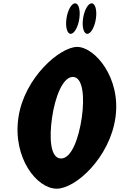

<svg xmlns="http://www.w3.org/2000/svg" viewBox="-20 -1123 721 1158"><path d="M433 -1103C411.4 -1103 388.2 -1062 380.9 -1011C373.5 -960 384.9 -919 406.4 -919C428 -919 451.2 -960 458.5 -1011C465.9 -1062 454.5 -1103 433 -1103ZM532.9 -1103C511.4 -1103 488.2 -1062 480.9 -1011C473.5 -960 484.9 -919 506.4 -919C527.9 -919 551.1 -960 558.5 -1011C565.8 -1062 554.5 -1103 532.9 -1103ZM90.9 -413C56.1 -172 201.2 15 322 15C436.5 15 641.4 -172 676.2 -413C710.9 -654 551.7 -840 445.3 -840C341.4 -840 125.6 -654 90.9 -413ZM293.9 -413C311.6 -536 358 -659 419.2 -659C480.8 -659 490.9 -536 473.2 -413C455.4 -290 411.6 -167 348.3 -167C283.3 -167 276.1 -290 293.9 -413Z"/></svg>

Font: Blink
Style: Obl
Weight: 400
Designer: Mew Too
Foundry: Cannot Into Space Fonts
Version: Version 001.000